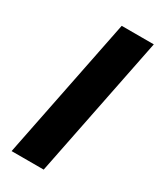

<svg xmlns="http://www.w3.org/2000/svg" viewBox="-185 -783 704 845"><g transform="rotate(30 167.0 -360.0)"><path d="M171.4 -719.7H334.5L190.4 0H27.3Z"/></g></svg>

Font: Reddit Sans Chocolate ExBold
Style: Italic
Weight: 800
Italic angle: -11.25°
Designer: Stephen Hutchings
Version: Version 1.013